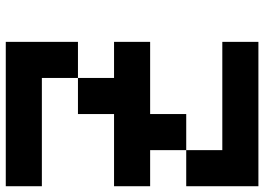

<svg xmlns="http://www.w3.org/2000/svg" viewBox="-145 -770 915 665"><g transform="rotate(-90 312.5 -437.5)"><path d="M0 -250H125V-125H500V0H0ZM0 -375V-500H250V-625H375V-500H500V-375H250V-250H125V-375ZM0 -750V-875H500V-625H375V-750Z"/></g></svg>

Font: Galmuri7 Regular
Style: Regular
Weight: 400
Designer: Lee Minseo (quiple)
Version: Version 2.399;hotconv 1.1.1;makeotfexe 2.6.0 DEVELOPMENT